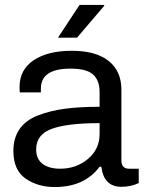

<svg xmlns="http://www.w3.org/2000/svg" viewBox="-20 -743 585 775"><path d="M214 -591 301 -723H400L401 -720L291 -591ZM201 12Q133 12 83.5 -22Q34 -56 34 -134Q34 -186 59 -222Q84 -258 133 -277Q182 -296 241.5 -304Q301 -312 382 -312V-372Q382 -418 356 -442Q330 -466 264 -466Q145 -466 145 -385V-370H60Q59 -376 59 -392Q59 -462 116 -500Q173 -538 270 -538Q367 -538 418.5 -497Q470 -456 470 -381V-96Q470 -62 501 -62H540V-4Q508 11 470 11Q399 11 389 -70H382Q321 12 201 12ZM223 -62Q288 -62 335 -101.5Q382 -141 382 -202V-246Q252 -246 189 -223Q126 -200 126 -140Q126 -101 152 -81.5Q178 -62 223 -62Z"/></svg>

Font: Archivo
Style: Regular
Weight: 400
Designer: Hector Gatti
Foundry: Omnibus-Type
Version: Version 2.001